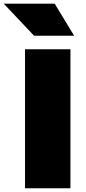

<svg xmlns="http://www.w3.org/2000/svg" viewBox="-72 -1016 464 1036"><path d="M63 0V-750H308.1V0ZM223.1 -996.1 328.1 -823.2H111.8L-51.8 -996.1Z"/></svg>

Font: Mattone
Style: Bold
Weight: 700
Width: 6
Designer: Nunzio Mazzaferro
Foundry: Collletttivo
Version: Version 2.000;Glyphs 3.2 (3217)